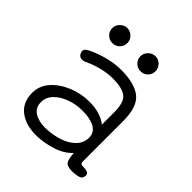

<svg xmlns="http://www.w3.org/2000/svg" viewBox="-183 -771 901 901"><g transform="rotate(45 267.5 -320.5)"><path d="M202 9Q132 10 88.5 -23Q45 -56 45 -119Q45 -167 77.5 -203Q110 -239 160.5 -259.5Q211 -280 265 -280Q339 -280 382 -245V-327Q382 -394 354 -414.5Q326 -435 264 -435Q231 -435 191.5 -425Q152 -415 120 -399Q90 -387 77 -408Q62 -434 93 -448Q130 -467 176.5 -479Q223 -491 264 -491Q355 -491 398 -456Q441 -421 441 -327V-62Q441 -49 446 -46Q451 -43 467 -43Q480 -43 489 -38.5Q498 -34 498 -24Q498 1 473 5Q465 7 456 8Q447 9 439 9Q405 9 395 -5Q385 -19 383 -58Q352 -24 301 -8Q250 8 202 9ZM205 -46Q253 -47 294.5 -61Q336 -75 360.5 -101.5Q385 -128 383 -166Q380 -197 349 -212.5Q318 -228 269 -227Q228 -227 190 -213Q152 -199 128.5 -174.5Q105 -150 105 -118Q105 -81 133 -63.5Q161 -46 205 -46ZM146 -550Q126 -550 111 -564.5Q96 -579 96 -600Q96 -620 111 -635Q126 -650 146 -650Q167 -650 181.5 -635Q196 -620 196 -600Q196 -579 181.5 -564.5Q167 -550 146 -550ZM333 -550Q313 -550 298 -564.5Q283 -579 283 -600Q283 -620 298 -635Q313 -650 333 -650Q354 -650 368.5 -635Q383 -620 383 -600Q383 -579 368.5 -564.5Q354 -550 333 -550Z"/></g></svg>

Font: Shin Retro Maru Gothic Regular
Style: Regular
Weight: 400
Designer: Iose
Foundry: Typographish
Version: Version 1.002